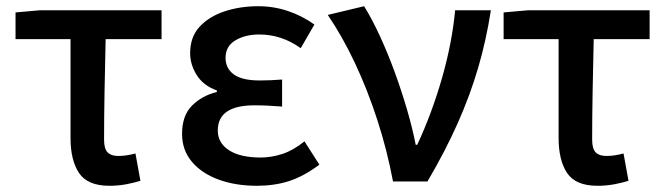

<svg xmlns="http://www.w3.org/2000/svg" viewBox="-20 -584 2140 618"><path d="M332 14Q262 14 234.5 -27Q207 -68 207 -140V-458H30V-544L109 -551H500V-458H320Q318 -372 316.5 -289Q315 -206 315 -134Q315 -105 326.5 -93.5Q338 -82 360 -82Q374 -82 387.5 -84Q401 -86 416 -90L432 -2Q413 4 387 9Q361 14 332 14Z M807 14Q738 14 683.5 -6Q629 -26 597.5 -63.5Q566 -101 566 -153Q566 -212 598 -244Q630 -276 678 -288V-293Q635 -308 613.5 -342Q592 -376 592 -413Q592 -465 622.5 -498Q653 -531 703 -547.5Q753 -564 811 -564Q861 -564 907 -548.5Q953 -533 992 -505L948 -429Q886 -473 815 -473Q769 -473 737.5 -454Q706 -435 706 -398Q706 -364 732.5 -344.5Q759 -325 816 -325Q849 -325 888 -328V-241Q864 -243 842 -244Q820 -245 799 -245Q681 -245 681 -164Q681 -124 717 -100.5Q753 -77 819 -77Q854 -77 889 -88.5Q924 -100 960 -129L1008 -54Q957 -16 910 -1Q863 14 807 14Z M1245 0Q1226 -101 1194.5 -198Q1163 -295 1122.5 -381Q1082 -467 1035 -536L1152 -564Q1178 -522 1203.5 -466.5Q1229 -411 1251 -350.5Q1273 -290 1290.5 -230Q1308 -170 1318 -118H1323Q1370 -219 1402.5 -332Q1435 -445 1445 -551H1560Q1545 -454 1519 -365.5Q1493 -277 1453.5 -188Q1414 -99 1356 0Z M1903 14Q1833 14 1805.5 -27Q1778 -68 1778 -140V-458H1601V-544L1680 -551H2071V-458H1891Q1889 -372 1887.5 -289Q1886 -206 1886 -134Q1886 -105 1897.5 -93.5Q1909 -82 1931 -82Q1945 -82 1958.5 -84Q1972 -86 1987 -90L2003 -2Q1984 4 1958 9Q1932 14 1903 14Z"/></svg>

Font: Source Han Sans TC Medium
Style: Regular
Weight: 500
Designer: Ryoko NISHIZUKA Ë•øÂ°öÊ∂ºÂ≠ê (kana, bopomofo & ideographs); Paul D. Hunt (Latin, Greek & Cyrillic); Sandoll Communicatio
Foundry: Adobe
Version: Version 2.004;hotconv 1.0.118;makeotfexe 2.5.65603